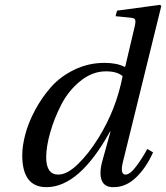

<svg xmlns="http://www.w3.org/2000/svg" viewBox="-20 -762 687 794"><path d="M72 -120Q72 -158 84.5 -206Q97 -254 125 -306.5Q153 -359 191.5 -402.5Q230 -446 288 -474Q346 -502 412 -502Q464 -502 496 -485L498 -487L536 -648Q542 -672 539 -680Q536 -688 518 -689L458 -695L464 -718L642 -742L647 -737L489 -95Q475 -40 499 -40Q518 -40 544 -75Q570 -110 589 -146L613 -132Q585 -69 543 -28.5Q501 12 450 12Q412 13 400.5 -16.5Q389 -46 404 -99L437 -218H435Q308 12 172 12Q72 12 72 -120ZM171 -112Q171 -40 221 -40Q258 -40 303 -84Q348 -128 388 -193Q461 -311 487 -447Q465 -467 418 -467Q362 -467 312.5 -427Q263 -387 233.5 -329.5Q204 -272 187.5 -213.5Q171 -155 171 -112Z"/></svg>

Font: Lingua Franca
Style: Italic
Weight: 400
Italic angle: -13°
Version: Version 1.19